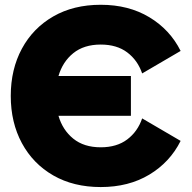

<svg xmlns="http://www.w3.org/2000/svg" viewBox="-20 -757 790 792"><path d="M566.4 -454.1Q547.9 -508.3 504.9 -540.8Q461.9 -573.2 395.5 -573.2Q326.2 -573.2 282.2 -537.6Q238.3 -502 221.2 -443.4H520V-279.3H221.2Q238.3 -220.7 282.2 -185.1Q326.2 -149.4 395.5 -149.4Q461.9 -149.4 504.9 -181.9Q547.9 -214.4 566.4 -268.6L725.1 -175.8Q681.2 -87.9 595.9 -36.6Q510.7 14.6 395.5 14.6Q283.2 14.6 199.7 -33.4Q116.2 -81.5 70.3 -166.5Q24.4 -251.5 24.4 -361.3Q24.4 -471.2 70.3 -556.2Q116.2 -641.1 199.7 -689.2Q283.2 -737.3 395.5 -737.3Q510.7 -737.3 595.9 -686Q681.2 -634.8 725.1 -546.9Z"/></svg>

Font: Giphurs Black
Style: Regular
Weight: 900
Version: Version 0.920; ttfautohint (v1.8.4.7-5d5b)